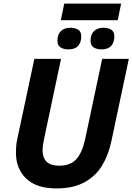

<svg xmlns="http://www.w3.org/2000/svg" viewBox="-20 -1043 740 1073"><path d="M295 10Q184 10 126.5 -45Q69 -100 69 -191Q69 -207 70.5 -226.5Q72 -246 76 -263L172 -714H321L226 -265Q218 -228 218 -204Q218 -117 310 -117Q375 -117 407.5 -154.5Q440 -192 456 -266L551 -714H700L602 -252Q586 -176 550 -117Q514 -58 451.5 -24Q389 10 295 10ZM320 -930 339 -1023H657L638 -930ZM362 -767Q336 -767 318.5 -778Q301 -789 301 -816Q301 -851 320.5 -869.5Q340 -888 374 -888Q398 -888 416 -877.5Q434 -867 434 -839Q434 -806 416.5 -786.5Q399 -767 362 -767ZM547 -767Q521 -767 503.5 -778Q486 -789 486 -816Q486 -851 505.5 -869.5Q525 -888 559 -888Q583 -888 601 -877.5Q619 -867 619 -839Q619 -806 601.5 -786.5Q584 -767 547 -767Z"/></svg>

Font: Noto IKEA Latin
Style: Bold Italic
Weight: 700
Italic angle: -12°
Designer: Monotype Design Team
Foundry: Monotype Imaging Inc.
Version: Version 1.0